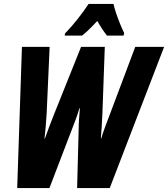

<svg xmlns="http://www.w3.org/2000/svg" viewBox="-20 -951 850 971"><path d="M67 0 91 -714H231L216 -378Q211 -297 205 -250H207Q218 -282 230 -313Q242 -344 255 -377L390 -714H510L498 -380Q496 -340 494.5 -312Q493 -284 490 -251H492Q501 -281 512.5 -311.5Q524 -342 538 -379L664 -714H810L535 0H370L378 -304Q378 -325 380 -351Q382 -377 384 -404H382Q375 -381 367 -358Q359 -335 350 -313L230 0ZM309 -782Q342 -816 372 -854Q402 -892 428 -931H554Q558 -912 567 -885Q576 -858 587 -831Q598 -804 608 -784L605 -771H521Q499 -798 472 -845Q426 -795 395 -771H307Z"/></svg>

Font: Noto Sans ExtraCondensed ExtraBold
Style: Italic
Weight: 800
Width: 2
Italic angle: -12°
Designer: Monotype Design Team
Foundry: Monotype Imaging Inc.
Version: Version 2.013; ttfautohint (v1.8.4.7-5d5b)